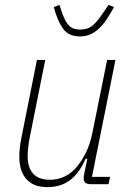

<svg xmlns="http://www.w3.org/2000/svg" viewBox="-20 -753 540 785"><path d="M165 -508 101 -188Q97 -168 95 -148Q93 -128 93 -116Q93 -18 185 -18Q217 -18 246.5 -32.5Q276 -47 299 -77Q317 -100 332.5 -131.5Q348 -163 358 -211L418 -508H452L356 -30H430L424 0H351Q322 0 322 -23Q322 -32 325 -46L337 -104H330Q305 -46 267 -17Q229 12 174 12Q117 12 88 -20.5Q59 -53 59 -112Q59 -129 61 -148Q63 -167 67 -187L131 -508ZM306 -604Q260 -604 237 -637Q214 -670 200 -724L223 -733L234 -700Q247 -663 263 -647.5Q279 -632 308 -632Q337 -632 356.5 -647Q376 -662 402 -701L424 -733L446 -724Q432 -699 418 -677Q404 -655 387.5 -639Q371 -623 351.5 -613.5Q332 -604 306 -604Z"/></svg>

Font: IBM Plex Sans Cond ExtLt
Style: Italic
Weight: 200
Width: 3
Italic angle: -11°
Designer: Mike Abbink, Paul van der Laan, Pieter van Rosmalen
Foundry: Bold Monday
Version: Version 1.3